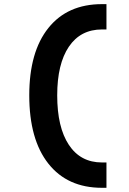

<svg xmlns="http://www.w3.org/2000/svg" viewBox="-20 -811 626 929"><path d="M473.6 97.7Q306.4 97.7 214 -19.3Q121.6 -136.2 121.6 -349.6Q121.6 -560.1 214 -675.5Q306.4 -791 473.6 -791H495.1V-668.5H473.6Q369.6 -668.5 313.2 -585Q256.8 -501.5 256.8 -349.7Q256.8 -195.2 313.2 -110.1Q369.6 -24.9 473.6 -24.9H495.1V97.7Z"/></svg>

Font: Cascadia Mono PL
Style: Regular
Weight: 400
Monospace: yes
Designer: Aaron Bell
Foundry: Saja Typeworks
Version: Version 2102.003